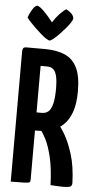

<svg xmlns="http://www.w3.org/2000/svg" viewBox="-61 -956 489 995"><g transform="rotate(5 183.5 -458.5)"><path d="M66 -275Q49 -275 47 -280.5Q45 -286 45 -301V-680Q45 -681 45.5 -690.5Q46 -700 61 -700H149Q212 -700 254.5 -681.5Q297 -663 318.5 -619Q340 -575 340 -497Q340 -431 324.5 -388Q309 -345 282 -320Q255 -295 221.5 -285Q188 -275 152 -275ZM34 0V-681Q34 -681 36.5 -690.5Q39 -700 53 -700H117Q132 -700 134 -690.5Q136 -681 136 -681V-19Q136 -9 131.5 -5.5Q127 -2 105.5 -1Q84 0 34 0ZM301 3Q289 3 273.5 2Q258 1 241 0Q238 -87 224 -145Q210 -203 193 -236Q176 -269 163.5 -283Q151 -297 151 -297Q151 -297 148.5 -304Q146 -311 158 -317L215 -349Q230 -349 234 -339Q234 -339 251 -322Q268 -305 290 -267Q312 -229 331 -168.5Q350 -108 353 -21Q353 -8 345.5 -2.5Q338 3 301 3ZM136 -369H164Q184 -369 197.5 -380.5Q211 -392 218.5 -421Q226 -450 226 -502Q226 -539 220.5 -563.5Q215 -588 203 -599.5Q191 -611 170 -611H136ZM171 -746Q164 -746 151.5 -754.5Q139 -763 123.5 -776.5Q108 -790 92.5 -805Q77 -820 65 -833Q53 -846 47 -855Q54 -877 67.5 -898.5Q81 -920 92 -920Q98 -920 108.5 -912Q119 -904 130.5 -892.5Q142 -881 152 -869Q162 -857 168.5 -849Q175 -841 175 -841Q192 -868 207.5 -884Q223 -900 232.5 -907.5Q242 -915 242 -915Q261 -906 272 -894Q283 -882 283 -871Q283 -863 273.5 -848.5Q264 -834 249 -816.5Q234 -799 218 -782.5Q202 -766 189 -756Q176 -746 171 -746Z"/></g></svg>

Font: Yanone Kaffeesatz SemiBold
Style: Regular
Weight: 600
Designer: Yanone (Cyrillic: Daniel Pouzeot, Huerta Tipografica, and Cyreal)
Foundry: Yanone
Version: Version 2.003